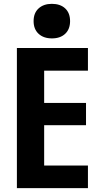

<svg xmlns="http://www.w3.org/2000/svg" viewBox="-20 -980 540 1000"><path d="M68 0V-730H438V-612H210V-444H428V-328H210V-118H438V0ZM250.5 -780Q207 -780 181 -804Q155 -828 155 -870Q155 -912.4 181.1 -936.2Q207.2 -960 250 -960Q294 -960 319.5 -936.2Q345 -912.4 345 -870Q345 -828 319.5 -804Q294 -780 250.5 -780Z"/></svg>

Font: M PLUS 1 Code
Style: Regular
Weight: 400
Designer: Coji Morishita
Foundry: UNDERFOREST DESIGN
Version: Version 1.005